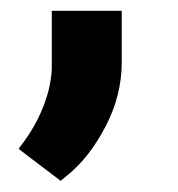

<svg xmlns="http://www.w3.org/2000/svg" viewBox="-20 -150 322 347"><path d="M77.1 167.3 29.2 131 13.6 118.9 25.2 103.3Q47.4 72 59.9 38.3Q72.5 4.5 73.6 -26.7V-110.3V-130.5H93.7H179.8H200V-110.3V-37.3Q200 22.2 171 78.1Q142.1 134 101.8 166.8L89.7 176.8Z"/></svg>

Font: Vazir FD
Style: Bold
Weight: 700
Foundry: DejaVu fonts team - Redesigned by Saber Rastikerdar
Version: Version 21.10;October 20, 2019;FontCreator 12.0.0.2547 64-bi